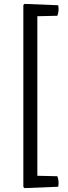

<svg xmlns="http://www.w3.org/2000/svg" viewBox="-20 -777 351 987"><path d="M100 -751 172 -725V160L100 184ZM106 190 100 184 106 125 275 129Q277.5 135.5 279.2 144.5Q281 153.5 281 161Q281 166 280.8 171.5Q280.5 177 279 183ZM279 -750Q280.5 -744 280.8 -738.8Q281 -733.5 281 -728Q281 -720.5 279.2 -711.8Q277.5 -703 275 -696L106 -692L100 -751L106 -757Z"/></svg>

Font: Signika Negative Light
Style: Regular
Weight: 300
Designer: Anna Giedry
Foundry: Anna Giedry
Version: Version 2.001